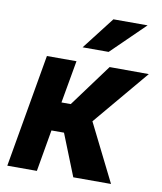

<svg xmlns="http://www.w3.org/2000/svg" viewBox="-84 -816 745 883"><g transform="rotate(10 289.0 -374.0)"><path d="M256.8 -596.2H378.4L533.7 -747.6H374ZM318.4 0H494.6L360.4 -269L578.1 -527.8L395 -528.3L248.5 -329.6H205.1L240.2 -528.3H102.1L10.3 0H148.4L182.1 -194.8H240.7Z"/></g></svg>

Font: Roboto
Style: Bold Italic
Weight: 700
Italic angle: -12°
Designer: Google
Version: Version 2.137; 2017